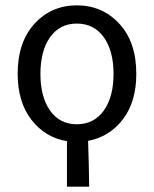

<svg xmlns="http://www.w3.org/2000/svg" viewBox="-20 -518 575 717"><path d="M167 -105Q203 -54 267 -54Q331 -54 367.5 -105Q404 -156 404 -242Q404 -328 367.5 -379Q331 -430 267 -430Q203 -430 167 -379Q131 -328 131 -242Q131 -156 167 -105ZM230 179V9Q149 -4 97.5 -70.5Q46 -137 46 -242Q46 -361 109 -429.5Q172 -498 267 -498Q362 -498 425.5 -429.5Q489 -361 489 -242Q489 -138 439 -72.5Q389 -7 309 8Q312 95 313 179Z"/></svg>

Font: Toshiba Sans
Style: Regular
Weight: 400
Designer: Paul D. Hunt
Foundry: Toshiba Corporation
Version: Version 2.020;PS 2.0;hotconv 1.0.86;makeotf.lib2.5.63406